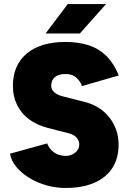

<svg xmlns="http://www.w3.org/2000/svg" viewBox="-20 -920 640 952"><path d="M305 12Q256 12 209 -1.5Q162 -15 123.5 -39Q85 -63 60 -93.5Q35 -124 30 -158L214 -209Q223 -184 245 -166.5Q267 -149 302 -147Q330 -146 351.5 -162Q373 -178 373 -204Q373 -221 360.5 -236.5Q348 -252 321 -259L216 -286Q162 -300 123.5 -329Q85 -358 64.5 -400Q44 -442 44 -494Q44 -597 112.5 -654.5Q181 -712 305 -712Q371 -712 421.5 -695Q472 -678 508.5 -641.5Q545 -605 569 -546L386 -493Q381 -513 360.5 -533Q340 -553 305 -553Q271 -553 252.5 -538Q234 -523 234 -494Q234 -476 249 -462.5Q264 -449 292 -442L398 -415Q478 -395 523 -336.5Q568 -278 568 -203Q568 -134 536.5 -86Q505 -38 446 -13Q387 12 305 12ZM206 -754 316 -900H506L376 -754Z"/></svg>

Font: Figtree Black
Style: Regular
Weight: 900
Designer: Erik Kennedy
Foundry: Erik Kennedy
Version: Version 2.001;gftools[0.9.30]